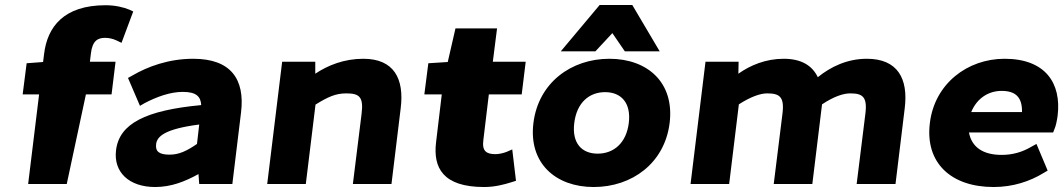

<svg xmlns="http://www.w3.org/2000/svg" viewBox="-20 -739 4270 771"><path d="M500 -700C476 -710 442 -718 404 -718C236 -718 170 -631 157 -522L153 -490L87 -485L71 -360H137L93 0H248L325 -360H428L444 -491H341L345 -524C351 -576 373 -587 402 -587C416 -587 432 -584 447 -577L468 -567L515 -693Z M603 12C667 12 723 -10 777 -40L780 0H913L948 -288C964 -421 907 -503 756 -503C656 -503 572 -471 512 -436L494 -426L542 -314L561 -325C609 -350 663 -370 714 -370C770 -370 786 -350 788 -317C565 -296 459 -243 446 -136C435 -48 498 12 603 12ZM780 -239 771 -161C729 -132 698 -118 661 -118C620 -118 603 -130 607 -161C611 -191 641 -221 780 -239Z M1208 0 1247 -319C1297 -350 1328 -364 1370 -364C1421 -364 1441 -352 1432 -282L1397 0H1552L1589 -304C1604 -423 1562 -503 1439 -503C1362 -503 1297 -477 1246 -443V-491H1113L1053 0Z M1924 12C1967 12 2004 2 2033 -7L2052 -13L2037 -139L2014 -129C2001 -124 1983 -120 1970 -120C1933 -120 1915 -132 1921 -177L1943 -360H2075L2091 -491H1959L1976 -625H1809L1778 -490L1700 -485L1684 -360H1754L1731 -167C1719 -66 1758 12 1924 12Z M2364 12C2518 12 2649 -84 2669 -245C2689 -407 2581 -503 2427 -503C2274 -503 2142 -407 2122 -245C2102 -84 2211 12 2364 12ZM2410 -369C2474 -369 2515 -326 2505 -245C2495 -165 2445 -122 2380 -122C2316 -122 2276 -164 2286 -245C2296 -327 2346 -369 2410 -369ZM2371 -533 2439 -606 2489 -533H2629L2519 -719H2388L2232 -533Z M2908 0 2947 -320C2995 -351 3034 -364 3060 -364C3109 -364 3131 -352 3122 -282L3087 0H3242L3281 -320C3329 -352 3367 -364 3394 -364C3442 -364 3464 -352 3455 -282L3420 0H3576L3613 -304C3628 -424 3584 -503 3461 -503C3382 -503 3316 -471 3264 -429C3242 -475 3199 -503 3127 -503C3055 -503 2993 -477 2945 -443L2946 -491H2813L2753 0Z M3970 12C4048 12 4116 -11 4170 -44L4187 -54L4142 -161L4122 -150C4085 -128 4046 -117 4002 -117C3929 -117 3882 -147 3871 -207H4209L4214 -220C4220 -233 4224 -253 4227 -274C4243 -405 4178 -503 4014 -503C3865 -503 3733 -403 3714 -245C3694 -85 3799 12 3970 12ZM4002 -374C4059 -374 4085 -348 4084 -289H3880C3904 -347 3952 -374 4002 -374Z"/></svg>

Font: Falling Sky
Style: ExBdObl
Weight: 400
Designer: Paul D. Hunt
Foundry: Adobe Systems Incorporated
Version: Version 1.02